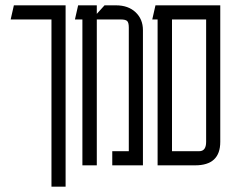

<svg xmlns="http://www.w3.org/2000/svg" viewBox="-20 -620 866 720"><path d="M226 -600V80H173V-547H20L32 -600Z M289 0V-547H261L273 -600H343V-568L372 -600H415Q461 -600 488.5 -574Q516 -548 516 -507V0H401V-53H463V-517Q463 -535 457 -541Q451 -547 433 -547H343V0Z M806 -600V-88Q806 0 712 0H571V-547H551L563 -600ZM753 -88V-547H625V-53H727Q753 -53 753 -88Z"/></svg>

Font: Karantina Light
Style: Regular
Weight: 300
Designer: Rony Koch
Foundry: Rony Koch
Version: Version 1.000; ttfautohint (v1.8.3)